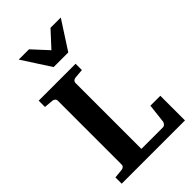

<svg xmlns="http://www.w3.org/2000/svg" viewBox="-271 -1007 1097 1097"><g transform="rotate(-45 277.0 -458.5)"><path d="M26.9 0V-50.8L82 -56.2Q91.3 -57.1 97.7 -62.7Q104 -68.4 104 -78.1V-592.8Q104 -602.5 97.7 -608.4Q91.3 -614.3 82 -615.2L26.9 -620.1V-670.9H325.2V-620.1L269 -615.2Q259.8 -614.3 253.4 -608.4Q247.1 -602.5 247.1 -592.8V-61H420.9Q426.3 -61 430.4 -63.5Q434.6 -65.9 437.7 -69.6Q440.9 -73.2 442.6 -77.1Q444.3 -81.1 444.8 -84L458 -199.2H538.1V0ZM341.3 -746.1H223.1L112.3 -917.5H195.3L282.2 -823.2L369.1 -917.5H452.1Z"/></g></svg>

Font: Charis SIL Phon
Style: Bold
Weight: 700
Foundry: SIL International
Version: Version 5.000